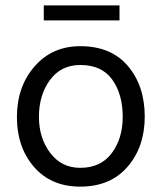

<svg xmlns="http://www.w3.org/2000/svg" viewBox="-20 -686 602 715"><path d="M425 -610H143V-666H425ZM279 9Q170 9 106.5 -64.5Q43 -138 43 -250Q43 -363 108.5 -438.5Q174 -514 279 -514Q394 -514 456.5 -440Q519 -366 519 -252Q519 -139 455 -65Q391 9 279 9ZM279 -444Q207 -444 166 -388Q125 -332 125 -251Q125 -172 167 -116.5Q209 -61 279 -61Q355 -61 396 -115.5Q437 -170 437 -251Q437 -335 398 -389.5Q359 -444 279 -444Z"/></svg>

Font: Hind Regular
Style: Regular
Weight: 400
Designer: Manushi Parikh, Satya Rajpurohit
Foundry: Indian Type Foundry
Version: Version 1.201;PS 1.0;hotconv 1.0.78;makeotf.lib2.5.61930; tt